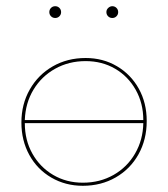

<svg xmlns="http://www.w3.org/2000/svg" viewBox="-20 -596 542 619"><path d="M139 -557Q139 -565 144.5 -570.5Q150 -576 158 -576Q166 -576 171.5 -570.5Q177 -565 177 -557Q177 -549 171.5 -543.5Q166 -538 158 -538Q150 -538 144.5 -543.5Q139 -549 139 -557ZM323 -557Q323 -565 329 -570.5Q335 -576 342 -576Q350 -576 355.5 -570.5Q361 -565 361 -557Q361 -549 355.5 -543.5Q350 -538 342 -538Q334 -538 328.5 -543.5Q323 -549 323 -557ZM453 -206Q453 -146 426.5 -98.5Q400 -51 353 -24Q306 3 247 3Q191 3 145.5 -23.5Q100 -50 74.5 -96.5Q49 -143 49 -201Q49 -260 76 -307.5Q103 -355 150 -382Q197 -409 256 -409Q312 -409 357 -382.5Q402 -356 427.5 -310Q453 -264 453 -206ZM60 -209H442Q442 -263 417.5 -306.5Q393 -350 351 -374.5Q309 -399 256 -399Q202 -399 158 -374.5Q114 -350 88 -307Q62 -264 60 -209ZM442 -199H60Q60 -144 84.5 -100.5Q109 -57 151.5 -32Q194 -7 247 -7Q302 -7 346 -32Q390 -57 415.5 -101Q441 -145 442 -199Z"/></svg>

Font: Ysabeau Infant Hairline
Style: Regular
Weight: 100
Designer: Christian Thalmann (Catharsis Fonts)
Version: Version 0.003